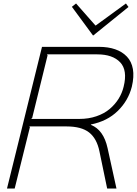

<svg xmlns="http://www.w3.org/2000/svg" viewBox="-20 -1078 783 1098"><path d="M687 -582Q710.4 -675.8 667.5 -721.4Q624.5 -767.1 536.1 -767.1H249L252 -761.2L164.1 -403.8L158.2 -397.9H434.1Q486.8 -397.9 531.2 -413.1Q575.7 -428.2 606.7 -454.3Q637.7 -480.5 658 -512.9Q678.2 -545.4 687 -582ZM595.2 -231 646 0H592.8L548.8 -211.9Q533.7 -286.1 489.5 -320.6Q445.3 -355 360.8 -355H147.9L150.9 -350.1L64 0H20L220.2 -810.1H545.9Q598.6 -810.1 638.9 -796.1Q679.2 -782.2 705.8 -754.2Q732.4 -726.1 740 -683.1Q747.6 -640.1 733.9 -582Q713.4 -502 653.3 -443.4Q593.3 -384.8 500 -366.2V-363.8Q572.3 -335.4 595.2 -231ZM700.2 -1058.1 714.8 -1038.1 513.2 -875 511.2 -876 391.1 -1039.1 415 -1058.1 525.9 -932.1 528.8 -933.1Z"/></svg>

Font: Sinkin Sans 200 X Light Italic
Style: Regular
Weight: 200
Italic angle: -112°
Designer: Keith Bates
Foundry: K-Type
Version: Sinkin Sans (version 1.0)  by Keith Bates   •   © 2014   www